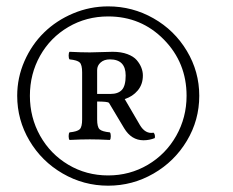

<svg xmlns="http://www.w3.org/2000/svg" viewBox="-20 -608 735 605"><path d="M376 -370.1Q376 -420.9 326.2 -420.9Q308.1 -420.9 297.1 -411.1Q286.1 -401.4 286.1 -387.2V-312H328.1Q352.1 -312 364 -324.7Q376 -337.4 376 -370.1ZM263.2 -442.9Q270.5 -442.9 297.4 -443.8Q324.2 -444.8 335 -444.8Q361.8 -444.8 381.3 -437.5Q400.9 -430.2 410.9 -418.5Q420.9 -406.7 425.5 -394.5Q430.2 -382.3 430.2 -370.1Q430.2 -342.3 414.1 -323Q397.9 -303.7 373 -295.9L420.9 -213.9Q438 -185.1 463.9 -189.9Q469.7 -184.1 467.8 -172.9Q450.7 -166 432.1 -166Q394 -166 371.1 -204.1L323.2 -284.2Q317.9 -288.1 286.1 -288.1V-231.9Q286.1 -208 293.7 -200.7Q301.3 -193.4 326.2 -190.9Q329.1 -188 329.1 -179Q329.1 -169.9 326.2 -167Q290 -168.9 263.2 -168.9Q235.4 -168.9 199.2 -167Q196.3 -169.9 196.3 -179Q196.3 -188 199.2 -190.9Q223.6 -193.4 231.2 -200.7Q238.8 -208 238.8 -231.9V-379.9Q238.8 -403.8 231.2 -411.1Q223.6 -418.5 199.2 -420.9Q196.3 -423.8 196.3 -432.9Q196.3 -441.9 199.2 -444.8Q235.4 -442.9 263.2 -442.9ZM320.8 -22.9Q243.7 -22.9 177.5 -61.3Q111.3 -99.6 72.8 -164.8Q34.2 -230 34.2 -306.2Q34.2 -363.3 57.1 -415.5Q80.1 -467.8 118.9 -505.6Q157.7 -543.5 210.4 -565.7Q263.2 -587.9 320.8 -587.9Q397.5 -587.9 463.6 -550.3Q529.8 -512.7 568.8 -447.5Q607.9 -382.3 607.9 -306.2Q607.9 -229.5 568.8 -164.3Q529.8 -99.1 463.6 -61Q397.5 -22.9 320.8 -22.9ZM320.8 -556.2Q252 -556.2 195.3 -522.9Q138.7 -489.7 106.4 -432.4Q74.2 -375 74.2 -306.2Q74.2 -237.8 106.4 -180.2Q138.7 -122.6 195.3 -88.9Q252 -55.2 320.8 -55.2Q388.7 -55.2 445.6 -88.6Q502.4 -122.1 535.2 -179.9Q567.9 -237.8 567.9 -306.2Q567.9 -410.6 496.3 -483.4Q424.8 -556.2 320.8 -556.2Z"/></svg>

Font: Linux Libertine Display G
Style: Regular
Weight: 400
Designer: Philipp H. Poll
Foundry: Philipp H. Poll
Version: Version 5.0.9